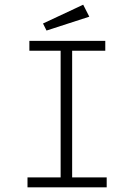

<svg xmlns="http://www.w3.org/2000/svg" viewBox="-20 -797 590 817"><path d="M97 0V-42H238V-581H105V-623H428V-581H287V-42H434V0ZM178 -667 163 -697 334 -777 360 -726Z"/></svg>

Font: Inconsolata SemiExpanded Light
Style: Regular
Weight: 300
Width: 6
Monospace: yes
Designer: Raph Levien, Cyreal, Brenton Simpson
Foundry: Raph Levien, Cyreal, Google
Version: Version 3.001; ttfautohint (v1.8.2.53-6de2)